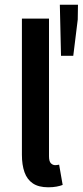

<svg xmlns="http://www.w3.org/2000/svg" viewBox="-20 -785 351 815"><path d="M185 10Q144 10 119.5 -6.5Q95 -23 84 -54Q73 -85 73 -128V-706H188V-122Q188 -100 196 -92Q204 -84 214 -84Q218 -84 221.5 -84.5Q225 -85 231 -86L246 0Q236 4 220.5 7Q205 10 185 10ZM239 -548 234 -765H311L310 -702L291 -548Z"/></svg>

Font: Source Sans 3 SemiBold
Style: Regular
Weight: 600
Designer: Paul D. Hunt
Foundry: Adobe
Version: Version 3.046;hotconv 1.0.118;makeotfexe 2.5.65603